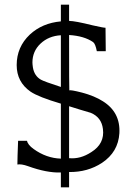

<svg xmlns="http://www.w3.org/2000/svg" viewBox="-20 -723 568 817"><path d="M274 -271V-50Q322 -45 369 -76Q426 -112 418 -174Q412 -224 366 -243Q351 -247 320.5 -256.5Q290 -266 274 -271ZM239 -353V-573Q187 -570 152.5 -537.5Q118 -505 118 -457Q118 -450 120 -436Q126 -400 154 -384Q168 -376 239 -353ZM274 9V74H239V11Q179 13 99 -16Q71 -26 54 -23Q54 -50 57 -124H95Q98 -107 123 -89Q177 -50 239 -48V-282Q144 -310 110 -333Q51 -374 51 -446Q51 -523 107 -576Q160 -625 239 -632V-703H274V-634Q299 -634 375 -615Q424 -604 429 -605Q429 -554 430 -505H392Q386 -537 376 -544Q338 -570 274 -574Q274 -338 275 -338Q278 -342 329 -329Q382 -315 418 -292Q493 -245 488 -156Q483 -76 414 -30Q353 10 274 9Z"/></svg>

Font: GFS Neohellenic Rg
Style: Regular
Weight: 400
Designer: Takis Katsoulidis and George D. Matthiopoulos
Foundry: Takis Katsoulidis and George D. Matthiopoulos
Version: Version 1.0